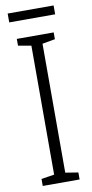

<svg xmlns="http://www.w3.org/2000/svg" viewBox="-94 -880 440 918"><g transform="rotate(-10 125.5 -420.5)"><path d="M237 -841H14V-798H237ZM215 0V-34L153 -44V-670L215 -681V-714H36V-681L99 -670V-44L36 -34V0Z"/></g></svg>

Font: Noto Sans Georgian ExtraCondensed Light
Style: Regular
Weight: 300
Width: 2
Designer: Monotype Design Team, Akaki Razmadze
Foundry: Google LLC
Version: Version 2.005